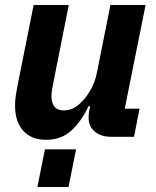

<svg xmlns="http://www.w3.org/2000/svg" viewBox="-20 -545 622 765"><path d="M164 12Q105 12 72.5 -24Q40 -60 40 -124Q40 -144 42.5 -162Q45 -180 49 -200L114 -525H254L192 -213Q189 -199 187 -185Q185 -171 185 -160Q185 -135 197 -120Q209 -105 234 -105Q260 -105 280.5 -118.5Q301 -132 318 -153Q335 -174 347.5 -199.5Q360 -225 366 -255L420 -525H560L477 -112H536L514 0H421Q384 0 358.5 -20Q333 -40 333 -77Q333 -85 334 -94Q335 -103 336 -107L339 -122H333Q304 -61 264 -24.5Q224 12 164 12ZM129 200 159 50H283L253 200Z"/></svg>

Font: IBM Plex Sans
Style: Bold Italic
Weight: 700
Italic angle: -11.31°
Designer: Mike Abbink, Paul van der Laan, Pieter van Rosmalen
Foundry: Bold Monday
Version: Version 3.201